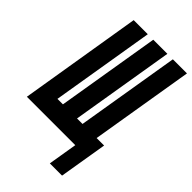

<svg xmlns="http://www.w3.org/2000/svg" viewBox="-289 -824 1088 1088"><g transform="rotate(45 255.0 -280.0)"><path d="M340 175 369 0H-19L102 -735H215L112 -114H156L259 -735H372L269 -114H313L416 -735H529L426 -114H486L438 175Z"/></g></svg>

Font: Iosevka SS04 Heavy
Style: Italic
Weight: 900
Italic angle: -9°
Monospace: yes
Designer: Belleve Invis
Foundry: Belleve Invis
Version: Version 19.0.0; ttfautohint (v1.8.4)